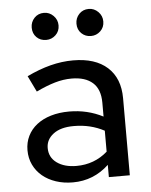

<svg xmlns="http://www.w3.org/2000/svg" viewBox="-52 -760 639 812"><g transform="rotate(-5 267.5 -353.5)"><path d="M45 0ZM225 9Q186 9 153 -2Q120 -13 96 -33Q72 -53 58.5 -81Q45 -109 45 -143Q45 -176 58.5 -203.5Q72 -231 97 -250.5Q122 -270 157 -280.5Q192 -291 235 -291Q312 -291 378 -257V-316Q378 -373 346.5 -401Q315 -429 257 -429Q222 -429 186 -418.5Q150 -408 106 -387Q98 -404 89.5 -421Q81 -438 73 -455Q125 -480 173.5 -492.5Q222 -505 270 -505Q364 -505 415.5 -458.5Q467 -412 467 -327V0H378V-52Q313 9 225 9ZM131 -145Q131 -105 163 -82Q195 -59 246 -59Q322 -59 378 -108V-197Q320 -228 250 -228H248Q193 -228 162 -204.5Q131 -181 131 -145ZM165 -601Q140 -601 124 -617Q108 -633 108 -658Q108 -682 124 -699Q140 -716 165 -716Q188 -716 205 -699Q222 -682 222 -658Q222 -633 205 -617Q188 -601 165 -601ZM355 -601Q331 -601 314.5 -617Q298 -633 298 -658Q298 -682 314 -699Q330 -716 355 -716Q378 -716 395 -699Q412 -682 412 -658Q412 -633 395 -617Q378 -601 355 -601Z"/></g></svg>

Font: Rosa Sans
Style: Regular
Weight: 400
Designer: Pentagram / MCKL
Foundry: Pentagram / MCKL
Version: Version 1.005;September 16, 2019;FontCreator 11.5.0.2425 64-